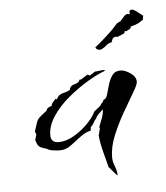

<svg xmlns="http://www.w3.org/2000/svg" viewBox="-39 -385 419 486"><g transform="rotate(-5 170.5 -141.5)"><path d="M240 66 220 43Q215 23 209.5 2.5Q204 -18 202 -39L207 -58L205 -59Q209 -70 213.5 -81.5Q218 -93 218 -104Q213 -99 207.5 -94Q202 -89 199 -82Q195 -78 192 -72Q189 -66 184 -62L183 -53Q169 -50 155.5 -39.5Q142 -29 129 -19.5Q116 -10 101 -10Q94 -10 83.5 -11.5Q73 -13 68 -17Q55 -20 49.5 -24.5Q44 -29 41 -42L45 -55L42 -63Q47 -79 49.5 -86Q52 -93 57.5 -98Q63 -103 76 -113Q77 -118 81.5 -120.5Q86 -123 90 -124L91 -129L101 -141L104 -139L110 -148Q117 -153 124.5 -154.5Q132 -156 139 -160Q141 -171 152.5 -173.5Q164 -176 166 -184H170L187 -195L193 -192L207 -201Q213 -201 218.5 -202Q224 -203 229 -203L233 -201Q213 -194 187 -178.5Q161 -163 136.5 -142.5Q112 -122 96 -98Q80 -74 80 -50Q80 -31 100 -31Q118 -31 137.5 -42Q157 -53 173 -69Q189 -85 196 -100L213 -114Q215 -119 218 -121Q221 -123 222 -128Q229 -129 232 -140Q235 -151 239 -164.5Q243 -178 250 -188Q257 -198 271 -198Q282 -198 296 -188.5Q310 -179 310 -166Q310 -159 298 -139Q286 -119 270.5 -92Q255 -65 243 -36Q231 -7 231 19Q231 30 235.5 41Q240 52 241 63ZM226 -255H223Q218 -255 215 -258.5Q212 -262 214 -263Q221 -268 226.5 -273Q232 -278 238 -283Q240 -285 250 -294Q260 -303 264 -308L274 -319L275 -318L278 -321Q281 -321 282 -322L295 -337L296 -336L297 -337Q297 -339 300 -339L306 -338Q308 -338 307 -342Q306 -346 308 -347Q310 -349 313 -349Q316 -349 318.5 -347.5Q321 -346 324 -344L333 -337Q334 -336 335.5 -335.5Q337 -335 337 -333L339 -332H341L340 -329L339 -321L328 -314L319 -310L312 -308Q306 -307 306.5 -305Q307 -303 303 -300L295 -296Q294 -295 291 -297L289 -291L273 -284Q269 -283 267 -284Q265 -285 263 -283Q259 -282 257.5 -277.5Q256 -273 255 -271Q247 -270 240.5 -264Q234 -258 226 -255Z"/></g></svg>

Font: Kolker Brush
Style: Regular
Weight: 400
Designer: Robert E. Leuschke
Foundry: Robert E. Leuschke
Version: Version 1.010; ttfautohint (v1.8.3)